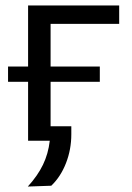

<svg xmlns="http://www.w3.org/2000/svg" viewBox="-20 -516 483 704"><path d="M82 168Q118 128.5 137.5 88.2Q157 48 162.5 0H83V-216H9.5V-272H83V-496H417V-428.5H165.5V-272H346V-216H165.5V-53H241.5V-23.5Q241.5 32 222 82Q202.5 132 168 165Z"/></svg>

Font: Heraclito
Style: Regular
Weight: 400
Designer: Kostas Bartsokas (font) & Cristiano Sobral (main changes)
Foundry: Kostas Bartsokas (font) & Cristiano Sobral (main changes)
Version: Version 1.00;July 8, 2020;FontCreator 13.0.0.2655 64-bit